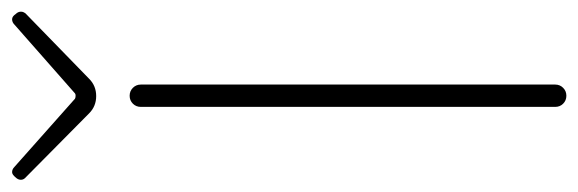

<svg xmlns="http://www.w3.org/2000/svg" viewBox="-352 -620 961 319"><g transform="rotate(-90 128.5 -460.5)"><path d="M110.4 -18.6V-707Q110.4 -714.8 115.7 -720.2Q121.1 -725.6 128.9 -725.6Q136.7 -725.6 142.1 -720.2Q147.5 -714.8 147.5 -707V-18.6Q147.5 -10.7 142.1 -5.4Q136.7 0 128.9 0Q121.1 0 115.7 -5.4Q110.4 -10.7 110.4 -18.6ZM99.6 -793 -5.9 -897.5Q-10.7 -901.4 -10.7 -906.2Q-10.7 -911.1 -6.8 -915Q-2 -920.9 2 -920.9Q6.8 -920.9 10.7 -917L124 -816.4Q126 -815.4 128.9 -815.4Q131.8 -815.4 132.8 -816.4L247.1 -917Q251 -920.9 255.9 -920.9Q260.7 -920.9 264.6 -915Q268.6 -911.1 268.6 -906.2Q268.6 -901.4 264.6 -897.5L157.2 -793Q145.5 -781.2 128.4 -781.2Q111.3 -781.2 99.6 -793Z"/></g></svg>

Font: Gen Jyuu Gothic ExtraLight
Style: Regular
Weight: 100
Designer: [Source Han Sans]
Ryoko NISHIZUKA  (kana & ideographs); Paul D. Hunt (Latin, Greek & Cyrillic); Wenlong ZHANG  (bopomofo
Version: Version 1.002.20150607